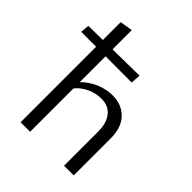

<svg xmlns="http://www.w3.org/2000/svg" viewBox="-221 -836 956 956"><g transform="rotate(45 257.0 -358.0)"><path d="M390 0V-240Q390 -300 363 -334Q336 -368 286 -368Q259 -368 229.5 -358.5Q200 -349 174 -328.5Q148 -308 134 -276L110 -291Q133 -336 166.5 -364Q200 -392 238.5 -405.5Q277 -419 314 -419Q378 -419 418 -378Q458 -337 458 -263V0ZM84 0V-705L151 -716V0ZM335 -531 -21 -532 -17 -578 339 -583Z"/></g></svg>

Font: Ysabeau Office
Style: Regular
Weight: 400
Designer: Christian Thalmann (Catharsis Fonts)
Version: Version 2.001;gftools[0.9.30]; featfreeze: tnum,lnum,ss02